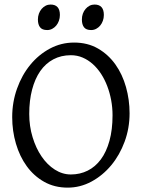

<svg xmlns="http://www.w3.org/2000/svg" viewBox="-20 -819 640 853"><path d="M480 -307.1Q480 -340.8 473.9 -373.8Q467.8 -406.7 456.5 -436.3Q445.3 -465.8 429 -491Q412.6 -516.1 392.1 -534.4Q371.6 -552.7 347.2 -563.2Q322.8 -573.7 294.9 -573.7Q251.5 -573.7 217 -555.4Q182.6 -537.1 158.9 -503.2Q135.3 -469.2 122.6 -420.9Q109.9 -372.6 109.9 -313Q109.9 -258.3 124.8 -209.5Q139.6 -160.6 164.8 -123.8Q189.9 -86.9 223.6 -65.4Q257.3 -43.9 294.9 -43.9Q335.4 -43.9 369.4 -60.8Q403.3 -77.6 428 -110.8Q452.6 -144 466.3 -193.4Q480 -242.7 480 -307.1ZM555.7 -315.9Q555.7 -249.5 533.7 -189.7Q511.7 -129.9 473.9 -84.5Q436 -39.1 386.2 -12.2Q336.4 14.6 280.8 14.6Q222.2 14.6 176.3 -11.2Q130.4 -37.1 98.9 -80.6Q67.4 -124 50.8 -180.7Q34.2 -237.3 34.2 -298.8Q34.2 -365.2 55.7 -425.3Q77.1 -485.4 114.3 -530.8Q151.4 -576.2 201.4 -603Q251.5 -629.9 309.1 -629.9Q369.6 -629.9 415.5 -603.3Q461.4 -576.7 492.7 -532.7Q523.9 -488.8 539.8 -432.1Q555.7 -375.5 555.7 -315.9ZM441.4 -752.4Q441.4 -738.8 437 -726.6Q432.6 -714.4 425 -705.3Q417.5 -696.3 407.2 -690.9Q397 -685.5 384.8 -685.5Q362.8 -685.5 353.3 -697.8Q343.8 -710 343.8 -732.4Q343.8 -746.1 348.1 -758.3Q352.5 -770.5 360.4 -779.5Q368.2 -788.6 378.2 -793.7Q388.2 -798.8 399.9 -798.8Q441.4 -798.8 441.4 -752.4ZM246.1 -752.4Q246.1 -738.8 241.7 -726.6Q237.3 -714.4 229.7 -705.3Q222.2 -696.3 211.9 -690.9Q201.7 -685.5 189.5 -685.5Q167.5 -685.5 158 -697.8Q148.4 -710 148.4 -732.4Q148.4 -746.1 152.8 -758.3Q157.2 -770.5 165 -779.5Q172.9 -788.6 182.9 -793.7Q192.9 -798.8 204.6 -798.8Q246.1 -798.8 246.1 -752.4Z"/></svg>

Font: Gentium Plus Cyr
Style: Regular
Weight: 400
Designer: J. Victor Gaultney, Annie Olsen, Iska Routamaa, Becca Hirsbrunner
Foundry: SIL International
Version: Version 5.000